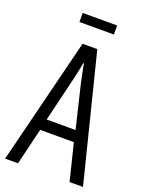

<svg xmlns="http://www.w3.org/2000/svg" viewBox="-156 -907 734 980"><g transform="rotate(20 211.5 -417.0)"><path d="M0 0 171 -686H251L423 0H350L301 -199H118L70 0ZM131 -260H288L233 -489Q231 -499 228 -512.5Q225 -526 222 -540.5Q219 -555 216.5 -569Q214 -583 212 -594H208Q206 -580 202 -561Q198 -542 194 -522.5Q190 -503 186 -489ZM118 -785V-834H305V-785Z"/></g></svg>

Font: Archivo ExtraCondensed Light
Style: Regular
Weight: 300
Width: 2
Designer: Hector Gatti
Foundry: Omnibus-Type
Version: Version 2.001